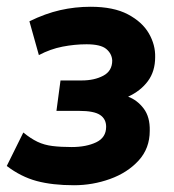

<svg xmlns="http://www.w3.org/2000/svg" viewBox="-35 -540 514 568"><path d="M184 8Q120 8 73.5 -4.5Q27 -17 -15 -49L34 -148Q56 -130 76 -120.5Q96 -111 120.5 -108Q145 -105 177 -105Q220 -105 249.5 -119Q279 -133 279 -165Q279 -188 261 -200Q243 -212 199 -212H132L144 -302H207Q244 -302 270.5 -316Q297 -330 297 -361Q296 -381 279.5 -395Q263 -409 221 -409Q186 -409 150 -402Q114 -395 80 -377L52 -477Q99 -500 143 -510Q187 -520 233 -520Q301 -520 343.5 -497.5Q386 -475 405.5 -441Q425 -407 424 -371Q424 -329 402.5 -300Q381 -271 344 -254Q371 -244 390 -219Q409 -194 408 -153Q408 -101 375 -65Q342 -29 290.5 -10.5Q239 8 184 8Z"/></svg>

Font: Finlandica SemiBold
Style: Italic
Weight: 600
Italic angle: -8°
Designer: Niklas Ekholm, Juho Hiilivirta, Jaakko Suomalainen
Foundry: Helsinki Type Studio
Version: Version 1.063